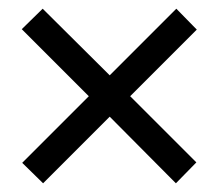

<svg xmlns="http://www.w3.org/2000/svg" viewBox="-20 -507 502 441"><path d="M432 -439 279 -286 431 -134 384 -86 232 -239 79 -86 31 -133 184 -286 30 -440 78 -487 232 -334 385 -487Z"/></svg>

Font: Arcon
Style: Regular
Weight: 400
Designer: M. Zarth
Foundry: martin zarth - visuelle & digitale kommunikation
Version: Version 1.131;PS 001.131;hotconv 1.0.70;makeotf.lib2.5.58329